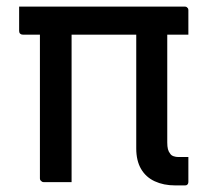

<svg xmlns="http://www.w3.org/2000/svg" viewBox="-20 -552 640 582"><path d="M38 -532H540Q544 -532 546 -530.5Q548 -529 549.5 -527Q551 -525 551 -521Q551 -508 551 -496Q551 -484 551 -472Q551 -460 551 -447H49Q44 -447 41 -450Q38 -453 38 -458Q38 -471 38 -483Q38 -495 38 -507Q38 -519 38 -532ZM101 -473H197V-429Q197 -406 197 -381.5Q197 -357 197 -332Q197 -307 197 -280Q197 -246 197 -211Q197 -176 197 -141Q197 -106 197 -70.5Q197 -35 197 0Q183 0 169 0Q155 0 141 0Q127 0 112 0Q109 0 107 -1.5Q105 -3 103 -5Q101 -7 101 -11Q101 -69 101 -126.5Q101 -184 101 -241.5Q101 -299 101 -357Q101 -415 101 -473ZM551 -76Q551 -57 551 -38.5Q551 -20 551 -1Q551 3 549.5 5.5Q548 8 546 9Q544 10 540 10H511Q476 10 449 -2.5Q422 -15 407.5 -40Q393 -65 393 -102Q393 -148 393 -194.5Q393 -241 393 -287.5Q393 -334 393 -380.5Q393 -427 393 -473H487V-428Q487 -397 487 -365.5Q487 -334 487 -302Q487 -279 487 -256Q487 -233 487 -210.5Q487 -188 487 -165.5Q487 -143 487 -120Q487 -108 489 -100Q491 -92 496 -86Q499 -81 506 -78.5Q513 -76 521 -76Q527 -76 532 -76Q537 -76 542 -76Z"/></svg>

Font: Rec Mono Linear
Style: Regular
Weight: 400
Monospace: yes
Version: Version 1.085; ttfautohint (v1.8.4.7-5d5b)